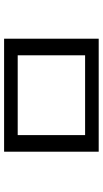

<svg xmlns="http://www.w3.org/2000/svg" viewBox="203 -718 513 960"><g transform="rotate(-90 460.0 -237.5)"><path d="M182 -474H747V-1H182ZM664 -406H265V-69H664Z"/></g></svg>

Font: ukorean25
Style: Book
Weight: 400
Designer: Jelle Bosma - Monotype Design Team
Foundry: Monotype Imaging Inc.
Version: Version 2.003